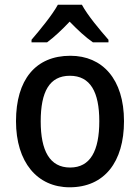

<svg xmlns="http://www.w3.org/2000/svg" viewBox="-20 -786 595 816"><path d="M328 -766H226C202 -722 150 -659 114 -617V-606H180C210 -628 243 -659 276 -694C310 -659 343 -628 375 -606H441V-617C405 -658 352 -721 328 -766ZM507 -271C507 -450 415 -549 279 -549C131 -549 48 -447 48 -271C48 -97 138 10 276 10C424 10 507 -98 507 -271ZM153 -270C153 -396 190 -464 277 -464C364 -464 402 -395 402 -271C402 -145 364 -74 278 -74C191 -74 153 -146 153 -270Z"/></svg>

Font: Noto Sans Myanmar UI SemiCondensed Medium
Style: Regular
Weight: 500
Width: 4
Designer: Monotype Design Team
Foundry: Monotype Imaging Inc.
Version: Version 2.103